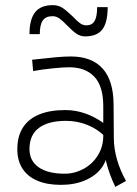

<svg xmlns="http://www.w3.org/2000/svg" viewBox="-20 -708 534 747"><path d="M428.7 19Q381.8 -78.1 381.8 -169.9V-294.9Q381.8 -373 346.9 -409.7Q312 -446.3 249 -446.3Q226.6 -446.3 185.3 -442.1Q144 -438 108.9 -431.6L105 -475.6Q164.6 -482.4 198.5 -485.4Q232.4 -488.3 255.4 -488.3Q336.9 -488.3 379.2 -441.4Q421.4 -394.5 421.9 -301.8L422.9 -170.9Q423.3 -89.4 470.2 -3.9ZM216.8 11.2Q163.1 11.2 125 -5.1Q86.9 -21.5 67.1 -52.5Q47.4 -83.5 47.4 -127.4Q47.4 -177.7 69.1 -211.7Q90.8 -245.6 132.6 -262.7Q174.3 -279.8 233.9 -279.8Q273.4 -279.8 311 -266.8Q348.6 -253.9 383.8 -228.5L385.3 -179.7Q358.4 -206.5 319.3 -222.2Q280.3 -237.8 236.3 -237.8Q167.5 -237.8 130.9 -210Q94.2 -182.1 94.7 -127Q95.2 -81.5 130.9 -56.9Q166.5 -32.2 231.9 -32.2Q270 -32.2 304.7 -50.8Q339.4 -69.3 360.6 -103.3Q381.8 -137.2 381.8 -180.2L397 -120.1Q397 -84 374.5 -54Q352.1 -23.9 311 -6.3Q270 11.2 216.8 11.2ZM311.5 -566.4Q292.5 -566.4 277.1 -577.1Q261.7 -587.9 241.7 -608.4Q224.6 -626.5 211.9 -635.7Q199.2 -645 184.6 -645Q158.2 -645 146.5 -628.4Q134.8 -611.8 134.8 -575.2H94.7Q94.7 -632.3 116.5 -660.2Q138.2 -688 185.5 -688Q207.5 -688 224.1 -676.8Q240.7 -665.5 263.2 -643.6Q279.3 -626.5 291 -617.9Q302.7 -609.4 315.9 -609.4Q337.9 -609.4 347.9 -626.2Q357.9 -643.1 357.9 -680.2H398.9Q398.9 -620.6 378.2 -593.5Q357.4 -566.4 311.5 -566.4Z"/></svg>

Font: DavidDev Light
Style: Regular
Weight: 300
Designer: David.dev
Foundry: David.dev
Version: Version 1.001;FEAKit 1.0